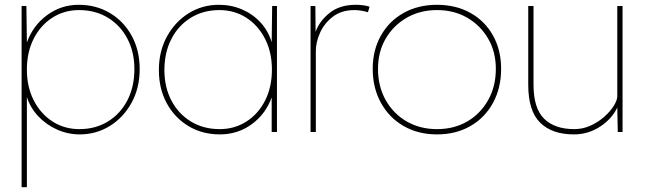

<svg xmlns="http://www.w3.org/2000/svg" viewBox="-20 -550 2686 800"><path d="M70 230V-525H90L92 -373Q117 -443 175.5 -486.5Q234 -530 308 -530Q381 -530 438.5 -495.5Q496 -461 529 -400.5Q562 -340 562 -262Q562 -183 528 -121.5Q494 -60 437.5 -25Q381 10 312 10Q263 10 218 -10Q173 -30 139.5 -65.5Q106 -101 92 -146V230ZM311 -12Q378 -12 430 -44Q482 -76 511 -132.5Q540 -189 540 -262Q540 -333 511 -388.5Q482 -444 430 -476Q378 -508 309 -508Q248 -508 198.5 -476.5Q149 -445 120.5 -389Q92 -333 92 -260Q92 -188 120.5 -132Q149 -76 198.5 -44Q248 -12 311 -12Z M896 10Q823 10 765.5 -24.5Q708 -59 675 -119.5Q642 -180 642 -258Q642 -337 676 -398.5Q710 -460 766.5 -495Q823 -530 892 -530Q944 -530 989 -510.5Q1034 -491 1066 -456Q1098 -421 1112 -374L1114 -525H1134V0H1112V-144Q1087 -75 1029 -32.5Q971 10 896 10ZM896 -12Q957 -12 1006.5 -43.5Q1056 -75 1084.5 -131Q1113 -187 1113 -260Q1113 -332 1084.5 -388Q1056 -444 1006.5 -476Q957 -508 894 -508Q827 -508 775 -476Q723 -444 694 -387.5Q665 -331 665 -258Q665 -187 694 -131.5Q723 -76 775 -44Q827 -12 896 -12Z M1274 0V-525H1294L1295 -417Q1310 -461 1352.5 -495.5Q1395 -530 1462 -530Q1496 -530 1520 -522L1513 -499Q1497 -504 1482.5 -506Q1468 -508 1457 -508Q1403 -508 1367 -480.5Q1331 -453 1313.5 -413.5Q1296 -374 1296 -338V0Z M1801 10Q1722 10 1661.5 -25Q1601 -60 1567 -122Q1533 -184 1533 -263Q1533 -341 1567 -401.5Q1601 -462 1661.5 -496Q1722 -530 1801 -530Q1880 -530 1940.5 -496Q2001 -462 2034.5 -401.5Q2068 -341 2068 -263Q2068 -184 2034.5 -122Q2001 -60 1940.5 -25Q1880 10 1801 10ZM1801 -12Q1872 -12 1927 -44Q1982 -76 2014 -133Q2046 -190 2046 -263Q2046 -334 2014 -389Q1982 -444 1927 -476Q1872 -508 1801 -508Q1730 -508 1674.5 -476Q1619 -444 1587 -389Q1555 -334 1555 -263Q1555 -190 1587 -133Q1619 -76 1674.5 -44Q1730 -12 1801 -12Z M2371 10Q2280 10 2230.5 -39Q2181 -88 2181 -197V-525H2203V-197Q2203 -99 2247 -55.5Q2291 -12 2373 -12Q2409 -12 2441.5 -27Q2474 -42 2499 -64.5Q2524 -87 2538 -110Q2552 -133 2552 -149V-525H2574V0H2554L2552 -102Q2530 -55 2480.5 -22.5Q2431 10 2371 10Z"/></svg>

Font: Lexend Thin
Style: Regular
Weight: 100
Designer: Bonnie Shaver-Troup, Thomas Jockin
Foundry: Lexend
Version: Version 1.007; ttfautohint (v1.8.3)